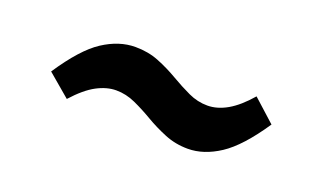

<svg xmlns="http://www.w3.org/2000/svg" viewBox="-36 -567 686 422"><g transform="rotate(20 306.5 -356.5)"><path d="M412 -271Q383 -271 357.5 -281.5Q332 -292 310 -305Q288 -318 266 -328Q244 -338 221 -338Q199 -338 175.5 -325.5Q152 -313 125 -283L72 -328Q115 -393 152.5 -417.5Q190 -442 228 -442Q258 -442 283 -432Q308 -422 331 -408.5Q354 -395 375.5 -385Q397 -375 420 -375Q443 -375 466.5 -388.5Q490 -402 515 -431L567 -384Q524 -320 486.5 -295.5Q449 -271 412 -271Z"/></g></svg>

Font: Bitter Thin
Style: Bold Italic
Weight: 700
Italic angle: -9°
Version: Version 3.021